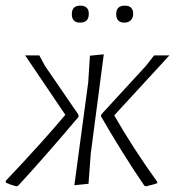

<svg xmlns="http://www.w3.org/2000/svg" viewBox="-28 -651 623 679"><path d="M286 -602Q286 -571 255 -571Q226 -571 226 -601Q226 -631 256 -631Q286 -631 286 -602ZM443 -602Q443 -588 434.5 -579.5Q426 -571 412 -571Q383 -571 383 -601Q383 -631 413 -631Q443 -631 443 -602ZM235 4 284 -360 290 -454 339 -459 293 -108 285 -1ZM30 8Q10 3 -7 -5L-8 -11Q129 -156 203 -245L61 -455H111L131 -418L249 -246L250 -238Q131 -97 36 6ZM488 8 482 5Q403 -111 329 -240L330 -246L488 -418L517 -455H571L376 -243Q441 -129 528 -8V-3Q514 2 488 8Z"/></svg>

Font: Alegreya Sans Light
Style: Italic
Weight: 300
Italic angle: -7°
Designer: Juan Pablo del Peral
Foundry: Huerta Tipografica
Version: Version 2.007